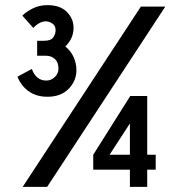

<svg xmlns="http://www.w3.org/2000/svg" viewBox="-20 -732 707 752"><path d="M104.5 -461.9Q121.6 -416.5 161.1 -416.5Q180.7 -416.5 194.8 -430.4Q209 -444.3 209 -462.4Q209 -488.3 194.8 -501Q180.7 -513.7 160.2 -513.7H125.5V-572.3H152.8Q180.2 -572.3 189 -586.2Q197.8 -600.1 197.8 -613.3Q197.8 -631.8 184.8 -640.1Q171.9 -648.4 159.2 -648.4Q146.5 -648.4 133.8 -641.4Q121.1 -634.3 110.4 -622.6L67.4 -670.9Q81.5 -685.1 107.4 -698.5Q133.3 -711.9 166 -711.9Q215.3 -711.9 241.7 -685.5Q268.1 -659.2 268.1 -623Q268.1 -581.5 235.8 -549.8Q257.3 -533.2 268.3 -508.5Q279.3 -483.9 279.3 -457.5Q279.3 -415 248.8 -384Q218.3 -353 166 -353Q123 -353 93 -374Q63 -395 48.3 -431.6ZM68.8 0 531.7 -706.1H627.4L164.6 0ZM345.2 -67.4V-126L490.2 -356H556.6V-126H589.8V-67.4H556.6V0H488.8V-67.4ZM409.2 -126H488.8V-248.5Z"/></svg>

Font: Kay Pho Du
Style: Bold
Weight: 700
Designer: Victor Gaultney, Khu Oo Reh
Foundry: SIL International
Version: Version 3.000